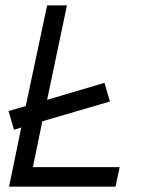

<svg xmlns="http://www.w3.org/2000/svg" viewBox="-20 -704 565 724"><path d="M415.5 0H14.2L60.1 -223.1L32.7 -214.8L12.2 -285.2L77.1 -304.2L157.7 -683.6H232.4L157.7 -327.6L374 -391.6L394.5 -321.3L139.6 -246.6L104 -73.7H431.2Z"/></svg>

Font: Anka/Coder Condensed
Style: Italic
Weight: 400
Width: 4
Italic angle: -12°
Monospace: yes
Version: Version 001.100